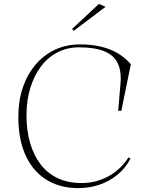

<svg xmlns="http://www.w3.org/2000/svg" viewBox="-20 -951 766 986"><path d="M650 -136Q624 -87 583 -53.5Q542 -20 491 -2.5Q440 15 382 15Q311 15 254 -9.5Q197 -34 156.5 -81.5Q116 -129 95 -196.5Q74 -264 74 -350Q74 -433 97 -501Q120 -569 162.5 -619Q205 -669 263 -696Q321 -723 391 -723Q450 -723 498.5 -711.5Q547 -700 585.5 -677Q624 -654 652 -621L603 -382H587L599 -524Q604 -588 583.5 -628.5Q563 -669 514 -688.5Q465 -708 385 -708Q326 -708 276 -682.5Q226 -657 190.5 -610Q155 -563 135.5 -499Q116 -435 116 -359Q116 -280 135 -215.5Q154 -151 190 -105Q226 -59 278.5 -35Q331 -11 399 -11Q473 -11 536.5 -45.5Q600 -80 640 -143ZM359 -793 350 -802 488 -931 522 -916Z"/></svg>

Font: Kalnia ExtraLight
Style: Regular
Weight: 250
Designer: Frida Medrano
Foundry: Frida Medrano
Version: Version 1.105